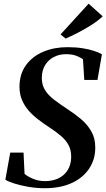

<svg xmlns="http://www.w3.org/2000/svg" viewBox="-20 -1008 576 1040"><path d="M222 11.5Q177 11.5 132.5 3.8Q88 -4 54.5 -15Q21 -26 9 -35L35.5 -181.5H107.5L113 -66Q129.5 -52 159 -39.5Q188.5 -27 224.5 -27Q254.5 -27 280 -35.5Q305.5 -44 324.5 -60.5Q343.5 -77 354.2 -101.2Q365 -125.5 365.5 -157Q366 -194 351.8 -221.2Q337.5 -248.5 310 -272Q282.5 -295.5 243 -321Q213.5 -340.5 185.5 -362Q157.5 -383.5 135 -409.2Q112.5 -435 99.2 -466.2Q86 -497.5 85.5 -536Q85.5 -606.5 120.5 -654.8Q155.5 -703 214.5 -727.8Q273.5 -752.5 345 -752.5Q391.5 -752.5 428.5 -746.5Q465.5 -740.5 491.8 -731.5Q518 -722.5 532 -714L508 -575H436.5L429.5 -686.5Q416.5 -697 393.5 -705.8Q370.5 -714.5 337 -714.5Q301 -714.5 271.5 -699.2Q242 -684 224.2 -655Q206.5 -626 206.5 -585.5Q206.5 -548 223.8 -520.2Q241 -492.5 272.2 -468.5Q303.5 -444.5 344.5 -417.5Q383.5 -392.5 418 -363.5Q452.5 -334.5 474.2 -297.2Q496 -260 496 -210Q496.5 -146 463.8 -96Q431 -46 369.8 -17.2Q308.5 11.5 222 11.5ZM335.5 -799 308 -821.5 460 -988 536.5 -919.5Q509.5 -894.5 474.8 -872.5Q440 -850.5 404 -831.8Q368 -813 335.5 -799Z"/></svg>

Font: Merriweather 96pt SemiBold
Style: Italic
Weight: 600
Italic angle: -7.8°
Version: Version 2.101